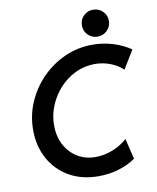

<svg xmlns="http://www.w3.org/2000/svg" viewBox="-99 -997 885 1081"><g transform="rotate(-10 344.0 -456.5)"><path d="M377.4 7.8Q280.3 7.8 208.5 -33.9Q136.7 -75.7 97.4 -147.9Q58.1 -220.2 58.1 -311.5Q58.1 -395 90.3 -469.7Q122.6 -544.4 179.4 -602.5Q236.3 -660.6 310.8 -694.1Q385.3 -727.5 470.2 -727.5Q530.8 -727.5 587.4 -710Q644 -692.4 687.5 -662.1L623.5 -557.6Q596.7 -584.5 554 -601.3Q511.2 -618.2 463.4 -618.2Q404.8 -618.2 353.3 -593.5Q301.8 -568.8 262.7 -526.4Q223.6 -483.9 201.2 -429.9Q178.7 -376 178.7 -317.4Q178.7 -255.4 203.9 -206.8Q229 -158.2 274.4 -129.9Q319.8 -101.6 379.4 -101.6Q429.2 -101.6 477.5 -120.8Q525.9 -140.1 561 -172.4L589.4 -54.7Q547.4 -24.9 491.9 -8.5Q436.5 7.8 377.4 7.8ZM507.8 -767.1Q475.1 -767.1 452.9 -789.6Q430.7 -812 430.7 -844.2Q430.7 -876.5 452.9 -898.7Q475.1 -920.9 507.8 -920.9Q540 -920.9 562.5 -898.7Q585 -876.5 585 -844.2Q585 -812 562.5 -789.6Q540 -767.1 507.8 -767.1Z"/></g></svg>

Font: Reddit Sans SemiBold
Style: Italic
Weight: 600
Italic angle: -11.25°
Designer: Stephen Hutchings
Version: Version 1.013